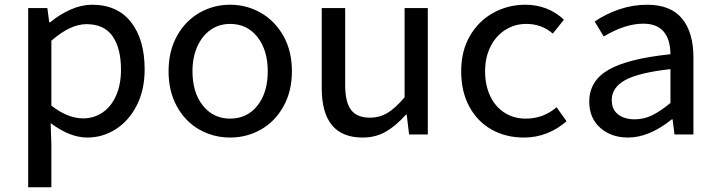

<svg xmlns="http://www.w3.org/2000/svg" viewBox="-20 -568 3026 811"><path d="M99 -534H180L188 -474H192Q232 -507 278 -527.5Q324 -548 369 -548Q476 -548 533.5 -474.5Q591 -401 591 -275Q591 -188 557.5 -122.5Q524 -57 468.5 -22Q413 13 349 13Q275 13 194 -48L197 44V223H99ZM491 -274Q491 -364 455.5 -415Q420 -466 345 -466Q277 -466 197 -396V-122Q266 -68 331 -68Q377 -68 413.5 -93Q450 -118 470.5 -164.5Q491 -211 491 -274Z M692 -267Q692 -352 727.5 -416Q763 -480 822.5 -514Q882 -548 952 -548Q1022 -548 1081.5 -514Q1141 -480 1177 -416.5Q1213 -353 1213 -267Q1213 -182 1177 -118Q1141 -54 1081.5 -20.5Q1022 13 952 13Q882 13 822.5 -20.5Q763 -54 727.5 -118Q692 -182 692 -267ZM1111 -267Q1111 -356 1067.5 -411.5Q1024 -467 952 -467Q905 -467 869 -441.5Q833 -416 813 -370.5Q793 -325 793 -267Q793 -177 837 -122Q881 -67 952 -67Q1024 -67 1067.5 -122Q1111 -177 1111 -267Z M1339 -196V-534H1438V-209Q1438 -136 1463 -103.5Q1488 -71 1542 -71Q1583 -71 1616 -90.5Q1649 -110 1689 -157V-534H1787V0H1708L1698 -83H1694Q1652 -36 1609 -11.5Q1566 13 1512 13Q1339 13 1339 -196Z M1928 -267Q1928 -353 1965 -416.5Q2002 -480 2064 -514Q2126 -548 2199 -548Q2294 -548 2362 -485L2315 -426Q2268 -467 2203 -467Q2154 -467 2114 -441.5Q2074 -416 2051.5 -370.5Q2029 -325 2029 -267Q2029 -208 2050.5 -162.5Q2072 -117 2111 -92Q2150 -67 2201 -67Q2275 -67 2331 -115L2373 -56Q2336 -23 2290 -5Q2244 13 2193 13Q2117 13 2057 -20.5Q1997 -54 1962.5 -117.5Q1928 -181 1928 -267Z M2469 -139Q2469 -226 2550 -273Q2631 -320 2812 -339Q2810 -468 2697 -468Q2621 -468 2530 -414L2492 -477Q2538 -509 2595.5 -528.5Q2653 -548 2713 -548Q2813 -548 2861 -489.5Q2909 -431 2909 -325V0H2829L2821 -64H2818Q2722 13 2633 13Q2562 13 2515.5 -28Q2469 -69 2469 -139ZM2812 -133V-276Q2677 -261 2620.5 -229.5Q2564 -198 2564 -146Q2564 -105 2591 -84.5Q2618 -64 2661 -64Q2699 -64 2733.5 -80.5Q2768 -97 2812 -133Z"/></svg>

Font: Nebula Sans Medium
Style: Regular
Weight: 500
Designer: Paul D. Hunt for Adobe (as Source Sans)
Foundry: Nebula Entertainment & Broadcasting LLC
Version: Version 1.010